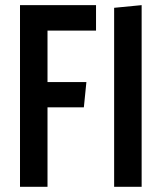

<svg xmlns="http://www.w3.org/2000/svg" viewBox="-20 -720 623 740"><path d="M350.1 -602.1H163.1V-403.8H313L303.2 -306.2H163.1V0H57.1V-700.2H350.1ZM525.9 0H419.9V-689.9L525.9 -700.2Z"/></svg>

Font: BaseOne
Style: Regular
Weight: 400
Designer: Domenico Catapano
Foundry: Design by Basse
Version: Version 1.000;PS 001.001;hotconv 1.0.56